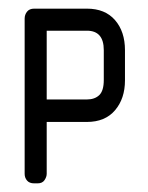

<svg xmlns="http://www.w3.org/2000/svg" viewBox="-20 -424 343 444"><path d="M88 -142V-22Q88 -15 83 -7.5Q78 0 67 0H59Q48 0 42.5 -6.5Q37 -13 37 -22V-381Q37 -390 42.5 -397Q48 -404 59 -404H181Q223 -404 246 -377.5Q269 -351 269 -308V-238Q269 -196 246 -169Q223 -142 181 -142ZM220 -308Q220 -353 181 -353H88V-194H181Q199 -194 209.5 -204Q220 -214 220 -239Z"/></svg>

Font: Chathura
Style: ExtraBold
Weight: 800
Designer: Appaji Ambarisha Darbha
Foundry: Aditya Fonts
Version: Version 1.001 2016